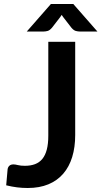

<svg xmlns="http://www.w3.org/2000/svg" viewBox="-20 -932 507 960"><path d="M356 -257Q356 -196 341 -147Q326 -98 296.2 -63.5Q266.5 -29 222 -10.5Q177.5 8 118.5 8Q91.5 8 65.5 4.8Q39.5 1.5 11 -5.5Q12.5 -25.5 14.5 -45.5Q16.5 -65.5 18 -85.5Q19.5 -96.5 26.8 -103.2Q34 -110 47.5 -110Q56 -110 69.8 -106.5Q83.5 -103 104.5 -103Q133 -103 155 -111.2Q177 -119.5 191.8 -137.5Q206.5 -155.5 214 -184.2Q221.5 -213 221.5 -254V-723H356ZM467 -774.5H377.5Q370 -774.5 359.2 -777.2Q348.5 -780 337 -793.5L296 -846.5Q291 -853.5 288.5 -857.5Q286 -853.5 281 -846.5L240 -793.5Q228.5 -780 217.8 -777.2Q207 -774.5 199.5 -774.5H114L234.5 -912H346.5Z"/></svg>

Font: Lato 2
Style: Bold
Weight: 700
Designer: Lukasz Dziedzic with Adam Twardoch and Botio Nikoltchev
Foundry: tyPoland Lukasz Dziedzic
Version: Version 2.015; 2015-08-06; http://www.latofonts.com/